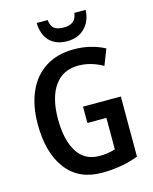

<svg xmlns="http://www.w3.org/2000/svg" viewBox="-135 -1015 887 1113"><g transform="rotate(-15 308.0 -458.5)"><path d="M556 -389V-28Q454 10 337 10Q198 10 123.5 -88Q49 -186 49 -358Q49 -469 85.5 -551.5Q122 -634 192.5 -679Q263 -724 362 -724Q464 -724 547 -680L510 -585Q438 -626 363 -626Q270 -626 220 -555Q170 -484 170 -356Q170 -232 214.5 -160Q259 -88 349 -88Q399 -88 443 -102V-291H329V-389ZM340 -779Q273 -779 235 -817.5Q197 -856 195 -927H261Q265 -890 284 -875.5Q303 -861 341 -861Q414 -861 421 -927H489Q486 -860 445.5 -819.5Q405 -779 340 -779Z"/></g></svg>

Font: Noto Sans Display Medium Narrow
Style: Regular
Weight: 500
Width: 4
Designer: Monotype Design team
Foundry: Monotype Imaging Inc.
Version: Version 1.000